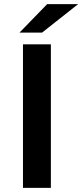

<svg xmlns="http://www.w3.org/2000/svg" viewBox="-20 -916 401 936"><path d="M92 0V-700H228V0ZM75 -757 210 -896H361L185 -757Z"/></svg>

Font: Belfius21
Style: Bold
Weight: 700
Designer: Montserrat's base design by Julieta Ulanovsky, modified by Coast SPRL for Belfius Bank NV.
Foundry: Montserrat's base design by Julieta Ulanovsky, modified by Coast SPRL for Belfius Bank NV.
Version: Version 2.000;FEAKit 1.0